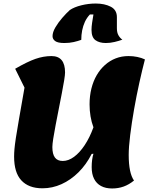

<svg xmlns="http://www.w3.org/2000/svg" viewBox="-20 -1043 862 1089"><path d="M616 26Q579 26 553 12Q527 -2 513.5 -29Q500 -56 500 -95Q500 -117 502.5 -136Q505 -155 510 -171L500 -170Q469 -109 425 -65.5Q381 -22 329 1.5Q277 25 221 25Q181 25 151 13.5Q121 2 100.5 -20.5Q80 -43 70 -76.5Q60 -110 60 -155Q60 -174 62 -197.5Q64 -221 70 -261Q76 -301 88 -369Q100 -437 119 -546L66 -653Q135 -693 181 -709Q227 -725 272 -725Q349 -725 349 -632Q349 -619 344 -587.5Q339 -556 330.5 -513Q322 -470 313 -423.5Q304 -377 295.5 -333.5Q287 -290 282 -257Q277 -224 277 -209Q277 -169 291.5 -149.5Q306 -130 336 -130Q368 -130 400 -153.5Q432 -177 460.5 -220Q489 -263 510 -321Q499 -350 493.5 -383Q488 -416 488 -451Q488 -499 498.5 -541Q509 -583 528.5 -616.5Q548 -650 575.5 -674.5Q603 -699 636.5 -712Q670 -725 709 -725Q735 -725 759 -720Q783 -715 802 -706Q787 -649 770.5 -574.5Q754 -500 740.5 -423Q727 -346 718.5 -277.5Q710 -209 710 -164Q710 -62 740 -19Q712 4 681.5 15Q651 26 616 26ZM345 -799Q308 -799 293 -810Q278 -821 278 -838Q278 -860 294 -887.5Q310 -915 333 -941.5Q356 -968 376 -986Q401 -1003 441.5 -1013Q482 -1023 523 -1023Q573 -1023 608 -1005Q643 -987 643 -946V-883Q643 -858 652 -842.5Q661 -827 674 -818Q655 -811 630 -805Q605 -799 580 -799Q544 -799 521.5 -815Q499 -831 499 -874Q499 -891 502.5 -914.5Q506 -938 510 -961H490Q472 -942 461.5 -919Q451 -896 446 -870.5Q441 -845 441 -817Q422 -810 398 -804.5Q374 -799 345 -799Z"/></svg>

Font: Lemonada
Style: Regular
Weight: 400
Designer: Mohamed Gaber (Arabic), Eduardo Tunni (Latin)
Foundry: Kief Type Foundry
Version: Version 4.005